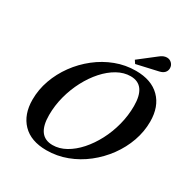

<svg xmlns="http://www.w3.org/2000/svg" viewBox="-212 -1135 1282 1322"><g transform="rotate(30 429.0 -474.0)"><path d="M336.5 10.5Q212.5 10.5 146.2 -58.2Q80 -127 80 -244.5Q80 -324 107.2 -400.5Q134.5 -477 183.2 -544Q232 -611 297.5 -662.5Q363 -714 439.8 -743Q516.5 -772 599 -772Q722.5 -772 790.2 -704.2Q858 -636.5 858 -517Q858 -438 831 -361.5Q804 -285 755 -218Q706 -151 640.5 -99.5Q575 -48 497.5 -18.8Q420 10.5 336.5 10.5ZM355.5 -41.5Q408.5 -41.5 459.8 -70.2Q511 -99 555.8 -149.2Q600.5 -199.5 634.8 -264.8Q669 -330 688.2 -404.2Q707.5 -478.5 707.5 -554.5Q707.5 -721.5 586 -721.5Q533 -721.5 481.5 -692.8Q430 -664 385 -613.8Q340 -563.5 305.5 -498Q271 -432.5 251.5 -358.8Q232 -285 232 -209.5Q232 -41.5 355.5 -41.5ZM569.5 -809.5 553 -834 682.5 -934.5Q696.5 -946 710.2 -952Q724 -958 738 -958Q760.5 -958 776.2 -942.2Q792 -926.5 792 -903.5Q792 -883.5 779 -868.8Q766 -854 739 -848Z"/></g></svg>

Font: Libre Caslon Text SemiBold Italic
Style: Regular
Weight: 600
Italic angle: -22.583°
Designer: Pablo Impallari, Rodrigo Fuenzalida, Katja Schimmel
Foundry: Pablo Impallari, Rodrigo Fuenzalida
Version: Version 2.000